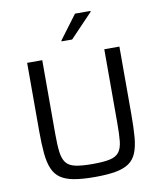

<svg xmlns="http://www.w3.org/2000/svg" viewBox="-98 -991 904 1076"><g transform="rotate(-10 354.0 -452.5)"><path d="M355 8Q284 8 236.5 -0.5Q189 -9 160 -29Q131 -49 116 -84.5Q101 -120 96 -173Q91 -226 91 -301V-688H177V-267Q177 -204 182 -165Q187 -126 203.5 -104Q220 -82 256 -74Q292 -66 355 -66Q418 -66 453.5 -74Q489 -82 505.5 -104Q522 -126 526 -165Q530 -204 530 -267V-688H616V-301Q616 -226 611.5 -173Q607 -120 592.5 -84.5Q578 -49 549 -29Q520 -9 472.5 -0.5Q425 8 355 8ZM302 -773V-778L403 -913H491V-908L362 -773Z"/></g></svg>

Font: Saira Thin
Style: Regular
Weight: 400
Version: Version 1.101